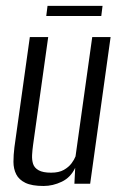

<svg xmlns="http://www.w3.org/2000/svg" viewBox="-20 -620 412 648"><path d="M127.1 7.7Q87.7 7.7 65.7 -2.9Q43.8 -13.6 34.7 -31.8Q25.5 -50.1 25.4 -73.6Q25.4 -97 28.7 -123.3L80.7 -495H142.7L91.7 -131.4Q89.2 -113.7 88.3 -97Q87.4 -80.2 91.7 -66.8Q96.1 -53.3 110.5 -45.3Q124.9 -37.2 152.4 -37.2Q178.9 -37.2 195.4 -46.6Q211.9 -56 221.3 -68.6Q230.7 -81.2 234.9 -92.2L291.3 -495H353.3L284.3 0H231.1L233.8 -53.6Q218.6 -21.2 188.5 -6.7Q158.3 7.7 127.1 7.7ZM136.1 -566 140.4 -600.2H326.1L321.8 -566Z"/></svg>

Font: Alumni Sans Thin
Style: Italic
Weight: 100
Italic angle: -8°
Designer: Robert E. Leuschke
Foundry: Robert E. Leuschke
Version: Version 1.016